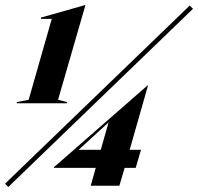

<svg xmlns="http://www.w3.org/2000/svg" viewBox="-55 -739 788 764"><path d="M285 -719H284L108 -669V-664H151L59 -342L12 -333V-328H211V-333L176 -342ZM-35 -8 -22 5 713 -704 700 -717ZM159 -71H326L306 0H420L441 -71H485L506 -143H461L534 -399H532L160 -74ZM258 -143 377 -252 346 -143Z"/></svg>

Font: Nyght Serif Bold Italic
Style: Regular
Weight: 700
Italic angle: -16°
Designer: Maksym Kobuzan
Version: Version 0.410;Glyphs 3.1.2 (3151)